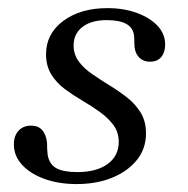

<svg xmlns="http://www.w3.org/2000/svg" viewBox="-20 -446 466 477"><path d="M170.2 11.3Q125.8 11.3 90.3 -1.6Q54.8 -14.5 34.7 -36.7Q14.5 -58.9 14.5 -87.1Q14.5 -108.9 26.2 -121.4Q37.9 -133.9 57.3 -133.9Q75 -133.9 84.7 -123Q94.4 -112.1 96.8 -91.9Q96.8 -85.5 97.2 -76.2Q97.6 -66.9 98.4 -61.3Q102.4 -37.9 119.8 -28.2Q137.1 -18.5 171.8 -18.5Q220.2 -18.5 247.6 -38.7Q275 -58.9 275 -93.5Q275 -117.7 261.7 -135.5Q248.4 -153.2 228.2 -167.7Q208.1 -182.3 184.7 -196Q161.3 -209.7 140.7 -225Q120.2 -240.3 107.3 -261.3Q94.4 -282.3 94.4 -311.3Q94.4 -362.1 137.1 -394Q179.8 -425.8 246.8 -425.8Q287.9 -425.8 320.6 -413.7Q353.2 -401.6 371.8 -381.5Q390.3 -361.3 390.3 -335.5Q390.3 -316.1 380.6 -304.4Q371 -292.7 352.4 -292.7Q337.1 -292.7 327 -302Q316.9 -311.3 314.5 -327.4Q313.7 -335.5 313.7 -344Q313.7 -352.4 312.9 -358.1Q310.5 -377.4 293.5 -386.7Q276.6 -396 245.2 -396Q206.5 -396 184.7 -379Q162.9 -362.1 162.9 -333.1Q162.9 -310.5 175.8 -293.1Q188.7 -275.8 209.3 -261.7Q229.8 -247.6 252.8 -233.5Q275.8 -219.4 296.4 -203.2Q316.9 -187.1 329.8 -165.7Q342.7 -144.4 342.7 -114.5Q342.7 -77.4 320.6 -49.2Q298.4 -21 259.3 -4.8Q220.2 11.3 170.2 11.3Z"/></svg>

Font: Playfair 12pt Light
Style: Italic
Weight: 300
Italic angle: -15.6°
Designer: Claus Eggers Sørensen
Foundry: Claus Eggers Sørensen
Version: Version 2.000;gftools[0.9.28]